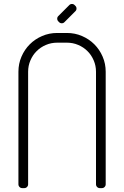

<svg xmlns="http://www.w3.org/2000/svg" viewBox="-20 -970 640 990"><path d="M475 -600V-20C475 -14.3 476.9 -9.6 480.8 -5.8C484.6 -1.9 489.3 0 495 0H505C510.7 0 515.4 -1.9 519.2 -5.8C523.1 -9.6 525 -14.3 525 -20V-600C525 -627.7 519.8 -653.7 509.2 -678C498.8 -702.3 484.5 -723.5 466.5 -741.5C448.5 -759.5 427.3 -773.8 403 -784.2C378.7 -794.8 352.7 -800 325 -800H275C247.3 -800 221.3 -794.8 197 -784.2C172.7 -773.8 151.5 -759.5 133.5 -741.5C115.5 -723.5 101.2 -702.3 90.8 -678C80.2 -653.7 75 -627.7 75 -600V-20C75 -14.3 76.9 -9.6 80.8 -5.8C84.6 -1.9 89.3 0 95 0H105C110.7 0 115.4 -1.9 119.2 -5.8C123.1 -9.6 125 -14.3 125 -20V-600C125 -620.7 128.9 -640.2 136.8 -658.5C144.6 -676.8 155.2 -692.8 168.8 -706.2C182.2 -719.8 198.2 -730.4 216.5 -738.2C234.8 -746.1 254.3 -750 275 -750H325C345.7 -750 365.2 -746.1 383.5 -738.2C401.8 -730.4 417.8 -719.8 431.2 -706.2C444.8 -692.8 455.4 -676.8 463.2 -658.5C471.1 -640.2 475 -620.7 475 -600ZM337 -943.5 281 -887.5C277 -883.8 275 -879.2 275 -873.8C275 -868.2 277 -863.5 281 -859.5L284.5 -856C288.2 -852 292.8 -850 298.5 -850C304.2 -850 308.8 -852 312.5 -856L368.5 -912C372.5 -915.7 374.5 -920.3 374.5 -926C374.5 -931.7 372.5 -936.3 368.5 -940L365 -943.5C361.3 -947.5 356.7 -949.5 351 -949.5C345.3 -949.5 340.7 -947.5 337 -943.5Z"/></svg>

Font: lerotica
Style: Regular
Weight: 400
Designer: defharo
Foundry: deFharo
Version: Version 1.001 2011